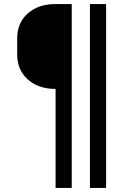

<svg xmlns="http://www.w3.org/2000/svg" viewBox="-20 -750 640 950"><path d="M255 180V-310Q170 -310 117.5 -357Q65 -404 65 -480V-560Q65 -637 117.5 -683.5Q170 -730 255 -730H335V180ZM425 180V-730H505V180Z"/></svg>

Font: NKDuy Mono
Style: Regular
Weight: 400
Monospace: yes
Designer: NKDuy
Foundry: NKDuy
Version: Version 2.251; ttfautohint (v1.8.4.7-5d5b)